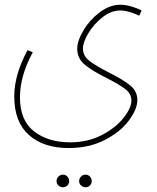

<svg xmlns="http://www.w3.org/2000/svg" viewBox="-20 -393 662 808"><path d="M96 -182 118 -173Q64 -74 64 17Q64 114 123.5 160Q183 206 275 206Q349 206 408 175.5Q467 145 500 103Q533 61 533 30Q533 2 508 -17.5Q483 -37 430 -64Q369 -94 337 -120.5Q305 -147 305 -188Q305 -221 331.5 -265.5Q358 -310 400 -341.5Q442 -373 486 -373Q509 -373 534 -365.5Q559 -358 576 -349L566 -327Q550 -335 527 -342Q504 -349 486 -349Q448 -349 411.5 -320.5Q375 -292 352 -253.5Q329 -215 329 -189Q329 -158 356 -137Q383 -116 438 -88Q498 -58 528 -33.5Q558 -9 558 28Q558 66 522.5 114Q487 162 421 196Q355 230 269 230Q163 230 101.5 175Q40 120 40 13Q40 -79 96 -182ZM218 369Q218 358 226 350Q234 342 245 342Q256 342 263.5 350Q271 358 271 369Q271 380 263.5 387.5Q256 395 245 395Q234 395 226 387.5Q218 380 218 369ZM313 369Q313 358 321 350Q329 342 340 342Q351 342 358.5 350Q366 358 366 369Q366 380 358.5 387.5Q351 395 340 395Q329 395 321 387.5Q313 380 313 369Z"/></svg>

Font: Noto Sans Arabic CondThin
Style: Regular
Weight: 250
Width: 3
Designer: Nadine Chahine
Foundry: Monotype Imaging Inc.
Version: Version 1.001